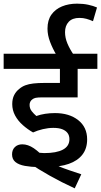

<svg xmlns="http://www.w3.org/2000/svg" viewBox="-20 -916 553 1051"><path d="M272 -216Q244 -216 214.5 -209Q185 -202 161 -191Q131 -208 104.5 -231.5Q78 -255 62.5 -284Q47 -313 47 -346Q47 -375 57.5 -395.5Q68 -416 85 -429Q100 -442 118.5 -449Q137 -456 162.5 -459Q188 -462 224 -462H308V-539H0V-622H513V-539H405V-383H214Q187 -383 175.5 -380.5Q164 -378 157 -372Q150 -367 146 -359.5Q142 -352 142 -342Q142 -322 153.5 -307.5Q165 -293 179 -281Q201 -289 227 -293Q253 -297 281 -297Q359 -297 408 -258.5Q457 -220 457 -153Q457 -103 431 -69.5Q405 -36 356.5 -19Q308 -2 239 -2Q230 -2 218 -1Q206 0 194 -1Q149 -2 116 -8Q83 -14 64.5 -29Q46 -44 46 -71Q46 -96 61.5 -111Q77 -126 102 -126Q133 -126 165 -104.5Q197 -83 246 -30Q269 -19 298 -7Q327 5 359.5 16Q392 27 425 38L389 115Q317 82 253 46Q189 10 138 -25L105 -103Q132 -91 166 -84.5Q200 -78 222 -78Q289 -78 324.5 -97Q360 -116 360 -154Q360 -174 350 -187.5Q340 -201 321 -208.5Q302 -216 272 -216ZM289 -615Q268 -650 254 -687Q240 -724 240 -759Q240 -806 261.5 -836Q283 -866 319.5 -881Q356 -896 402 -896Q435 -896 463 -890Q491 -884 511 -875L489 -800Q471 -808 453 -813Q435 -818 415 -818Q376 -818 356 -796.5Q336 -775 336 -740Q336 -709 349 -678Q362 -647 384 -615Z"/></svg>

Font: Noto Sans Devanagari Medium
Style: Regular
Weight: 500
Version: Version 2.003